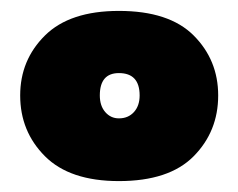

<svg xmlns="http://www.w3.org/2000/svg" viewBox="-20 -730 437 352"><path d="M17 -555Q17 -620 62.5 -665Q108 -710 198 -710Q290 -710 335 -665Q380 -620 380 -555Q380 -489 335 -443.5Q290 -398 198 -398Q108 -398 62.5 -443.5Q17 -489 17 -555ZM236 -555Q236 -596 198 -596Q163 -596 163 -555Q163 -536 173 -524.5Q183 -513 198 -513Q215 -513 225.5 -524.5Q236 -536 236 -555Z"/></svg>

Font: Nunito Sans Heavy
Style: Regular
Weight: 400
Designer: Vernon Adams
Foundry: Vernon Adams
Version: Version 2.500